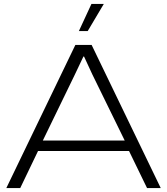

<svg xmlns="http://www.w3.org/2000/svg" viewBox="-20 -958 851 978"><path d="M12.2 0 363.8 -729H446.8L798.8 0H729L637.2 -189H173.8L83 0ZM198.2 -242.2H615.2L450.2 -579.1L408.2 -669.9H404.8L360.8 -577.1ZM381.8 -799.8 445.8 -938H508.8L426.8 -799.8Z"/></svg>

Font: Lumene Sans Expanded Light
Style: Regular
Weight: 300
Width: 7
Designer: Deni Anggara
Version: Version 1.003;Glyphs 3.1.2 (3151)